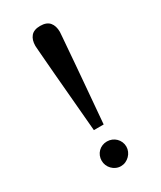

<svg xmlns="http://www.w3.org/2000/svg" viewBox="-179 -752 697 829"><g transform="rotate(-30 169.0 -337.5)"><path d="M230 -622.1Q230 -619.1 228.3 -598.4Q226.6 -577.6 224.1 -546.1Q221.7 -514.6 218.5 -475.3Q215.3 -436 211.9 -395.5Q203.6 -300.3 193.8 -181.2H145Q134.8 -300.3 126.5 -395.5Q123 -436 119.6 -475.3Q116.2 -514.6 113.8 -546.1Q111.3 -577.6 109.6 -598.4Q107.9 -619.1 107.9 -622.1Q107.9 -652.3 122.6 -669.7Q137.2 -687 168.9 -687Q200.7 -687 215.3 -669.7Q230 -652.3 230 -622.1ZM231 -49.8Q231 -37.6 226.1 -26.4Q221.2 -15.1 212.6 -6.6Q204.1 2 192.9 7.1Q181.6 12.2 168.9 12.2Q156.2 12.2 145 7.1Q133.8 2 125.5 -6.6Q117.2 -15.1 112.5 -26.4Q107.9 -37.6 107.9 -49.8Q107.9 -62.5 112.5 -73.7Q117.2 -85 125.5 -93.3Q133.8 -101.6 145 -106.2Q156.2 -110.8 168.9 -110.8Q181.6 -110.8 192.9 -106.2Q204.1 -101.6 212.6 -93.3Q221.2 -85 226.1 -73.7Q231 -62.5 231 -49.8Z"/></g></svg>

Font: Tagmukay Beta
Style: Regular
Weight: 400
Designer: Peter Martin
Foundry: SIL International
Version: Version 2.000; dev 82b92eM